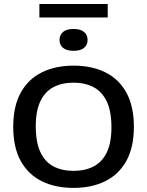

<svg xmlns="http://www.w3.org/2000/svg" viewBox="-20 -930 734 958"><path d="M347 7.5Q256 7.5 188.5 -25.8Q121 -59 83.5 -126.8Q46 -194.5 46 -297Q46 -400 83.5 -467.8Q121 -535.5 188.8 -569Q256.5 -602.5 347 -602.5Q438 -602.5 505.8 -569Q573.5 -535.5 610.8 -467.5Q648 -399.5 648 -297Q648 -195 610.5 -127.2Q573 -59.5 505.2 -26Q437.5 7.5 347 7.5ZM347 -77.5Q405 -77.5 447.5 -99.8Q490 -122 513 -170Q536 -218 536 -295Q536 -374.5 512.8 -423.5Q489.5 -472.5 447 -495Q404.5 -517.5 347 -517.5Q289.5 -517.5 247.2 -495.5Q205 -473.5 181.8 -425.5Q158.5 -377.5 158.5 -300Q158.5 -220 181.5 -171Q204.5 -122 246.8 -99.8Q289 -77.5 347 -77.5ZM347 -676.5Q312 -676.5 294.5 -691.2Q277 -706 277 -730.5Q277 -755.5 294.5 -770.5Q312 -785.5 347 -785.5Q382 -785.5 399.5 -770.5Q417 -755.5 417 -730.5Q417 -706 399.5 -691.2Q382 -676.5 347 -676.5ZM176.5 -843V-910H517.5V-843Z"/></svg>

Font: Encode Sans SC SemiExpanded Medium
Style: Regular
Weight: 500
Width: 6
Designer: Multiple Designers
Foundry: Impallari Type
Version: Version 3.002